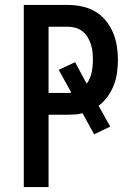

<svg xmlns="http://www.w3.org/2000/svg" viewBox="-20 -755 540 775"><path d="M76 0V-735H255Q283 -735 311 -729Q339 -723 363.5 -709Q388 -695 406.5 -672.5Q425 -650 436 -624Q447 -598 451.5 -570Q456 -542 456 -514Q456 -488 452.5 -462Q449 -436 439.5 -411.5Q430 -387 414.5 -365.5Q399 -344 378 -328L425 -244L360 -213L313 -298Q299 -294 284.5 -293Q270 -292 255 -292H176V0ZM176 -380H255Q258 -380 261.5 -380Q265 -380 268 -381L217 -473L283 -504L330 -417Q345 -438 350 -463Q355 -488 355 -514Q355 -529 353.5 -545Q352 -561 347 -576Q342 -591 334 -604.5Q326 -618 313.5 -628Q301 -638 286 -642.5Q271 -647 255 -647H176Z"/></svg>

Font: Iosevka SS18 Semibold
Style: Regular
Weight: 600
Monospace: yes
Designer: Belleve Invis
Foundry: Belleve Invis
Version: Version 25.1.1; ttfautohint (v1.8.4)